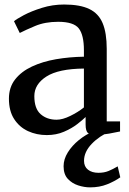

<svg xmlns="http://www.w3.org/2000/svg" viewBox="-20 -587 573 850"><path d="M19.5 -150Q19.5 -200.5 47 -235.5Q74.5 -270.5 121.5 -292.5Q168.5 -314.5 228 -324.8Q287.5 -335 351.5 -336V-364.5Q351.5 -432 328.8 -461.2Q306 -490.5 237.5 -490.5Q179.5 -490.5 135.5 -472Q91.5 -453.5 67.5 -441L42 -493Q52 -502 85.2 -519.8Q118.5 -537.5 165.5 -552.2Q212.5 -567 264 -567Q334 -567 375.2 -547.2Q416.5 -527.5 434.5 -484.2Q452.5 -441 452.5 -370.5V-49.5H511.5V-5Q494.5 -1 463.2 4.5Q432 10 407 10Q380.5 10 369.8 2Q359 -6 359 -36V-69Q346.5 -56.5 322 -37.5Q297.5 -18.5 263.2 -3.8Q229 11 187 11Q142 11 104 -6.5Q66 -24 42.8 -59.8Q19.5 -95.5 19.5 -150ZM230.5 -57Q257 -57 291.2 -73.8Q325.5 -90.5 351.5 -111.5V-283.5Q239 -282.5 185.5 -248.2Q132 -214 132 -161.5Q132 -106 160 -81.5Q188 -57 230.5 -57ZM379 242.5Q353.5 242.5 326.2 233.8Q299 225 280.2 204.8Q261.5 184.5 261.5 149Q261.5 118 280 88Q298.5 58 329 33.2Q359.5 8.5 396 -7L427.5 -11L471 -7Q420 14.5 386 50Q352 85.5 352 125Q352 150.5 369.5 164.2Q387 178 416 178Q441 178 460.5 170Q480 162 501 149.5L512.5 198Q488 215.5 454.2 229Q420.5 242.5 379 242.5Z"/></svg>

Font: Merriweather
Style: Regular
Weight: 400
Designer: Eben Sorkin
Foundry: Eben Sorkin
Version: Version 2.100; ttfautohint (v1.7.19-72a1) -l 8 -r 50 -G 200 